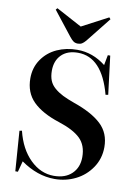

<svg xmlns="http://www.w3.org/2000/svg" viewBox="-103 -1028 802 1110"><g transform="rotate(10 297.5 -473.5)"><path d="M293 -779.8Q278.8 -779.8 268.3 -786.6Q257.8 -793.5 244.1 -811L133.8 -951.2L142.1 -960.9L293 -879.9L446.8 -960.9L455.1 -951.2L338.9 -805.2Q327.6 -792 317.6 -785.9Q307.6 -779.8 293 -779.8ZM296.9 14.2Q194.8 14.2 98.1 -54.2L81.1 9.8H65.9L48.8 -225.1L63 -228Q88.4 -124 150.1 -63.5Q211.9 -2.9 289.1 -2.9Q356 -2.9 394.5 -40Q433.1 -77.1 433.1 -138.2Q433.1 -207 393.1 -246.3Q353 -285.6 265.1 -314Q163.6 -346.7 110.8 -398.9Q58.1 -451.2 58.1 -535.2Q58.1 -598.1 91.3 -646.5Q124.5 -694.8 178.7 -719.5Q232.9 -744.1 297.9 -744.1Q388.7 -744.1 464.8 -684.1L476.1 -744.1H490.2L518.1 -519L502.9 -516.1Q446.3 -728 304.2 -728Q242.2 -728 207.5 -693.1Q172.9 -658.2 172.9 -600.1Q172.9 -566.9 182.6 -542.5Q192.4 -518.1 214.4 -499.5Q236.3 -481 263.2 -467.5Q290 -454.1 332 -439Q439.5 -401.9 494.1 -350.6Q548.8 -299.3 548.8 -216.8Q548.8 -149.4 512.5 -95.7Q476.1 -42 418.9 -13.9Q361.8 14.2 296.9 14.2Z"/></g></svg>

Font: Display Semibold
Style: Regular
Weight: 600
Designer: Latin by Veronika Burian and Jose Scaglione. Greek by Irene Vlachou. Cyrillic by Vera Evstafieva.
Foundry: TypeTogether
Version: Version 3.002